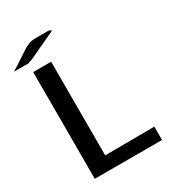

<svg xmlns="http://www.w3.org/2000/svg" viewBox="-205 -968 981 1083"><g transform="rotate(-30 285.5 -427.0)"><path d="M-3 -751Q32 -772 68.5 -796.5Q105 -821 120 -830.5Q135 -840 153.5 -847Q172 -854 193 -854H260H285L300 -845L182 -790Q152 -776 134 -767.5Q116 -759 104.5 -755.5Q93 -752 90 -751Q87 -750 79 -750.5Q71 -751 69 -751ZM90 0V-695H207V-85L528 -87V0Z"/></g></svg>

Font: Coval
Style: Medium
Weight: 500
Foundry: Context Ltd
Version: Version 001.000